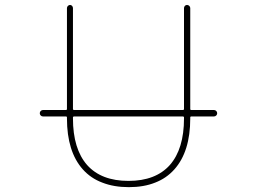

<svg xmlns="http://www.w3.org/2000/svg" viewBox="-20 -773 1040 780"><path d="M395.5 -31.2Q348.6 -48.8 316.4 -85Q252 -157.2 252 -292V-295.9Q252 -299.8 248 -299.8H155.3Q149.4 -299.8 145.5 -303.7Q141.6 -307.6 141.6 -313Q141.6 -318.4 145.5 -322.3Q149.4 -326.2 155.3 -326.2H248Q252 -326.2 252 -330.1V-740.2Q252 -745.1 255.9 -749Q259.8 -752.9 264.6 -752.9Q269.5 -752.9 272.9 -749Q276.4 -745.1 276.4 -740.2V-330.1Q276.4 -326.2 281.2 -326.2H722.7Q727.5 -326.2 727.5 -330.1V-740.2Q727.5 -745.1 731 -749Q734.4 -752.9 739.7 -752.9Q745.1 -752.9 749 -749Q752.9 -745.1 752.9 -740.2V-330.1Q752.9 -326.2 756.8 -326.2H848.6Q854.5 -326.2 858.4 -322.3Q862.3 -318.4 862.3 -313Q862.3 -307.6 858.4 -303.7Q854.5 -299.8 848.6 -299.8H756.8Q752.9 -299.8 752.9 -295.9V-292Q752.9 -157.2 688.5 -85Q656.2 -48.8 610.4 -31.2Q564.5 -12.7 503.4 -12.7Q442.4 -12.7 395.5 -31.2ZM276.4 -292Q276.4 -168 334 -102.5Q391.6 -38.1 502 -38.1Q612.3 -38.1 669.9 -102.5Q727.5 -168 727.5 -292V-295.9Q727.5 -299.8 722.7 -299.8H281.2Q276.4 -299.8 276.4 -295.9Z"/></svg>

Font: Rounded Mgen+ 1m thin
Style: Regular
Weight: 100
Designer: [Source Han Sans]
Ryoko NISHIZUKA  (kana & ideographs); Paul D. Hunt (Latin, Greek & Cyrillic); Wenlong ZHANG  (bopomofo
Version: Version 1.059.20150602